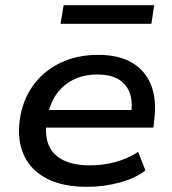

<svg xmlns="http://www.w3.org/2000/svg" viewBox="-20 -713 665 742"><path d="M317 9Q224 9 162.5 -22Q101 -53 73.5 -111Q46 -169 56 -247Q66 -323 106 -380Q146 -437 211 -469Q276 -501 360 -501Q440 -501 491.5 -470Q543 -439 564.5 -382.5Q586 -326 576 -250L573 -220H137L147 -288H508L486 -270Q494 -319 481.5 -353.5Q469 -388 438 -406.5Q407 -425 356 -425Q303 -425 262.5 -404.5Q222 -384 197 -347.5Q172 -311 164 -263L161 -248Q152 -193 167.5 -154Q183 -115 223.5 -94.5Q264 -74 328 -74Q379 -74 426.5 -87Q474 -100 514 -126L542 -54Q501 -23 440.5 -7Q380 9 317 9ZM214 -621 226 -693H576L565 -621Z"/></svg>

Font: Nunito Sans 10pt SemiExpanded SemiBold
Style: Italic
Weight: 600
Width: 6
Italic angle: -9°
Designer: Vernon Adams
Foundry: Vernon Adams
Version: Version 3.101;gftools[0.9.27]